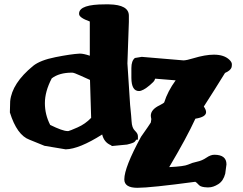

<svg xmlns="http://www.w3.org/2000/svg" viewBox="-20 -686 1143 902"><path d="M897.5 168Q687 196.3 625.5 196.3Q564 196.3 564 156.7Q564 100.6 642.6 -43.5Q682.1 -99.6 688.5 -110.4L690.9 -126.5Q688.5 -137.2 688.5 -142.6Q688.5 -171.9 731 -191.9Q749 -201.2 751.5 -205.1Q767.6 -256.8 805.2 -308.6L709 -316.4Q708 -314.9 705.8 -308.8Q703.6 -302.7 684.1 -286.1Q651.4 -258.3 632.8 -258.3Q597.7 -258.3 597.2 -319.8V-366.2Q597.2 -400.4 613.8 -413.6L646 -418.9L842.3 -402.3Q857.4 -402.8 887.7 -412.1Q944.3 -429.2 984.9 -429.2Q1032.7 -429.2 1057.6 -405.3Q1069.3 -394 1069.3 -384.3Q1069.3 -374.5 1067.9 -370.1Q1066.4 -365.7 1063.7 -362.1Q1061 -358.4 1057.1 -355Q1049.3 -348.6 1037.1 -343.3Q988.3 -264.2 937.5 -185.5Q948.2 -169.9 948.2 -159.2Q948.2 -136.2 897.9 -128.4Q856.9 -39.1 774.9 99.1Q845.7 95.7 863.8 87.2Q881.8 78.6 905.5 73.7Q929.2 68.8 949.5 54.9Q969.7 41 986.8 41Q1043.9 41 1043.9 85.9V86.4L1038.1 129.9Q1029.3 164.1 1005.4 179.2Q981.4 194.3 960 194.3H953.1Q924.8 193.4 915.5 184.1Q902.3 169.9 897.5 168ZM402.8 -310.5Q387.7 -316.9 357.7 -330.8Q327.6 -344.7 319.3 -344.7H317.9Q258.3 -344.7 223.1 -317.9Q190.9 -256.3 190.9 -201.7V-201.2Q190.9 -147.5 215.8 -99.1Q274.4 -70.3 296.9 -70.3H301.3Q307.6 -71.3 344.2 -87.4Q380.9 -103.5 408.2 -132.3Q404.8 -221.7 402.8 -310.5ZM351.6 -624.5Q355 -665.5 472.2 -665.5H492.7Q585.4 -663.6 585.4 -612.3V-583L578.6 -388.2L591.3 -192.4Q597.2 -135.7 598.1 -116.7Q599.6 -85.4 613.8 -72Q627.9 -58.6 627.9 -46.4V-29.8H620.6Q618.2 -26.4 613 -20.3Q607.9 -14.2 576.7 -6.8L505.9 0L501 -3.9Q468.8 -17.1 460 -54.2Q352.1 14.2 288.6 15.6L189 -1L118.2 -29.8Q59.6 -51.3 26.4 -157.7L27.8 -210.4Q36.1 -294.9 135.7 -376.5Q168.9 -403.3 240.7 -417.5Q314 -432.1 354 -434.1H356.4Q372.6 -434.1 401.9 -424.3V-585Q351.6 -603 351.6 -620.1Z"/></svg>

Font: Drukaatie burti
Style: Heavy
Weight: 800
Version: Version 0.14